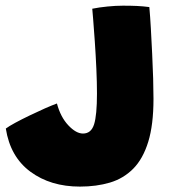

<svg xmlns="http://www.w3.org/2000/svg" viewBox="-20 -664 629 693"><path d="M268.5 9.5Q162.5 9.5 89.8 -44.2Q17 -98 1 -200Q11.5 -208 35 -220.8Q58.5 -233.5 87 -247.2Q115.5 -261 142.2 -272.8Q169 -284.5 185.5 -290.5Q198.5 -241.5 226.5 -211.8Q254.5 -182 279.5 -182Q309 -182 319.5 -215Q330 -248 330 -326.5Q330 -365.5 327.8 -415.8Q325.5 -466 322.2 -514Q319 -562 316.2 -595.2Q313.5 -628.5 313 -632.5Q337.5 -637.5 367.8 -640.5Q398 -643.5 424 -643.5Q452 -643.5 474 -642.5Q496 -641.5 519 -638.5Q522 -605.5 524.5 -561.5Q527 -517.5 529.2 -470.5Q531.5 -423.5 532.8 -380.8Q534 -338 534 -307Q534 -213.5 515 -152Q496 -90.5 460.8 -55Q425.5 -19.5 376.8 -5Q328 9.5 268.5 9.5Z"/></svg>

Font: Grandstander Black
Style: Regular
Weight: 900
Designer: Tyler Finck
Foundry: Etcetera Type Co
Version: Version 1.200; ttfautohint (v1.8.3)